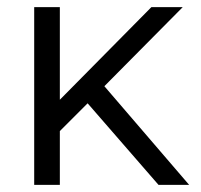

<svg xmlns="http://www.w3.org/2000/svg" viewBox="-20 -519 563 539"><path d="M425 0 226 -229 148 -151V0H76V-499H148V-239L405 -499H493L273 -277L511 0Z"/></svg>

Font: Stavian Regular
Style: Regular
Weight: 400
Version: Version 1.000; ttfautohint (v1.6)